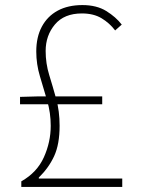

<svg xmlns="http://www.w3.org/2000/svg" viewBox="-20 -737 561 757"><path d="M64 0V-22Q126 -57 153 -117Q180 -177 180 -241Q180 -292 166 -340Q152 -388 137.5 -436Q123 -484 123 -534Q123 -591 145 -632Q167 -673 207.5 -695Q248 -717 305 -717Q361 -717 399 -693.5Q437 -670 460 -640L434 -617Q412 -646 380.5 -665Q349 -684 303 -684Q233 -684 196.5 -640.5Q160 -597 160 -536Q160 -487 174 -441.5Q188 -396 201.5 -347.5Q215 -299 215 -241Q215 -168 193.5 -121.5Q172 -75 133 -37V-33H462V0ZM59 -326V-355L132 -357H383V-326Z"/></svg>

Font: Noto Sans TC
Style: Regular
Weight: 100
Designer: Ryoko NISHIZUKA 西塚涼子 (kana, bopomofo & ideographs); Paul D. Hunt (Latin, Greek & Cyrillic); Sandoll Communications 산돌커뮤니
Foundry: Adobe
Version: Version 2.004;hotconv 1.0.118;makeotfexe 2.5.65603